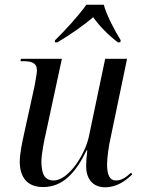

<svg xmlns="http://www.w3.org/2000/svg" viewBox="-20 -786 601 816"><path d="M214 -615 213 -606H224C276 -637 333 -676 376 -713C402 -676 439 -638 481 -606H491L493 -615C469 -653 433 -721 421 -766H347C315 -720 255 -655 214 -615ZM427 10C476 10 515 -18 542 -45L537 -52C514 -31 496 -19 473 -19C446 -19 435 -43 435 -88C435 -116 443 -171 450 -200L520 -536H427L358 -207C343 -132 272 -19 208 -19C169 -19 156 -48 156 -100C156 -129 167 -187 176 -225L243 -536H69L67 -526H78C114 -526 137 -519 137 -487C137 -475 131 -445 127 -421L82 -216C74 -180 64 -132 64 -99C64 -40 90 9 163 9C246 9 301 -50 348 -147H351C348 -123 346 -97 346 -80C346 -30 371 10 427 10Z"/></svg>

Font: Noto Serif Display SemiCondensed
Style: Italic
Weight: 400
Width: 4
Italic angle: -12°
Designer: Monotype Design Team
Foundry: Monotype Imaging Inc.
Version: Version 2.009